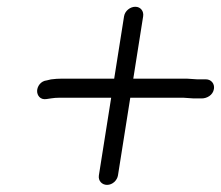

<svg xmlns="http://www.w3.org/2000/svg" viewBox="-20 -570 637 553"><path d="M369.7 -550.5C354.8 -550.5 339.8 -538.6 337.3 -523L308.9 -343.5H159.4C148.2 -343.5 137.5 -342.8 127.3 -341.4L126.6 -341.3L115 -338.5C96.8 -336.7 87.3 -320.9 86.9 -308.4C86.5 -296 95.4 -281.6 114.1 -284.7L127.4 -286.7C135 -287.9 142.6 -288.5 150.7 -288.5H300.2L264.8 -65C262.3 -49.4 273.5 -37.5 288.4 -37.5C304.2 -37.5 317.5 -50.6 319.8 -65L355.2 -288.5H508.3L538 -286.5H560.9C575.4 -286.5 593.3 -295.4 596.2 -314C598.6 -329 588.1 -341.5 573.1 -341.5H548L517.8 -343.5H363.9L392.3 -523C394.6 -537.4 385.4 -550.5 369.7 -550.5Z"/></svg>

Font: MewTooHand
Style: BdIta
Weight: 400
Designer: Mew Too, Robert Jablonski
Version: Version 0.77